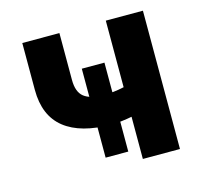

<svg xmlns="http://www.w3.org/2000/svg" viewBox="-85 -639 771 732"><g transform="rotate(-15 300.5 -273.0)"><path d="M311.5 -157.7Q189.9 -157.7 126.2 -208.3Q62.5 -258.8 62.5 -360.8V-545.9H209V-360.8Q209 -313 233.9 -293.5Q258.8 -273.9 311.5 -273.9Q350.6 -273.9 392.1 -283.2V-545.9H538.6V0H392.1V-166.5Q372.6 -162.6 351.6 -160.2Q330.6 -157.7 311.5 -157.7ZM256.3 -41.5V-392.6H345.7V-41.5Z"/></g></svg>

Font: Inter-Bold
Style: Bold
Weight: 700
Designer: Rasmus Andersson
Foundry: rsms
Version: Version 4.000;git-a52131595